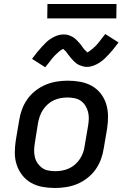

<svg xmlns="http://www.w3.org/2000/svg" viewBox="-20 -931 640 959"><path d="M255 8Q223 8 192.5 2.5Q162 -3 136 -17.5Q110 -32 91.5 -55.5Q73 -79 63.5 -107.5Q54 -136 54 -167.5Q54 -199 59 -231L76 -331Q80 -358 90 -385Q100 -412 117 -436Q134 -460 158 -478.5Q182 -497 208.5 -508Q235 -519 263 -523.5Q291 -528 318 -528Q350 -528 380.5 -522.5Q411 -517 437.5 -502.5Q464 -488 482.5 -464.5Q501 -441 510 -412.5Q519 -384 519.5 -352.5Q520 -321 515 -289L498 -189Q494 -162 484 -135Q474 -108 457 -84Q440 -60 416 -41.5Q392 -23 365.5 -12Q339 -1 310.5 3.5Q282 8 255 8ZM256 -76Q273 -76 290 -79Q307 -82 324 -89.5Q341 -97 355 -109.5Q369 -122 379 -137Q389 -152 395 -169Q401 -186 403 -203L420 -303Q423 -321 423.5 -338.5Q424 -356 419.5 -373Q415 -390 406 -404Q397 -418 383.5 -427.5Q370 -437 352.5 -440.5Q335 -444 317 -444Q300 -444 283 -441Q266 -438 249.5 -430.5Q233 -423 219 -410.5Q205 -398 195 -383Q185 -368 179 -351Q173 -334 170 -317L154 -217Q151 -199 150.5 -181.5Q150 -164 154 -147Q158 -130 167.5 -116Q177 -102 190 -92.5Q203 -83 220.5 -79.5Q238 -76 256 -76ZM206 -595 140 -637Q153 -655 165 -669.5Q177 -684 188 -696Q199 -708 209.5 -718.5Q220 -729 235 -738.5Q250 -748 265.5 -753.5Q281 -759 297 -759Q302 -759 307 -758.5Q312 -758 317 -757Q322 -756 326.5 -754Q331 -752 336 -750Q341 -748 345 -745.5Q349 -743 352.5 -740Q356 -737 360 -733.5Q364 -730 367 -726.5Q370 -723 373.5 -719.5Q377 -716 380 -712.5Q383 -709 385 -706Q387 -703 390.5 -698Q394 -693 397.5 -688.5Q401 -684 404 -681Q407 -678 411 -675Q415 -672 414 -669Q415 -669 419.5 -671Q424 -673 427 -675.5Q430 -678 434.5 -681.5Q439 -685 441 -686.5Q443 -688 445 -690Q447 -692 449.5 -694Q452 -696 454.5 -698.5Q457 -701 459.5 -703.5Q462 -706 464.5 -709Q467 -712 469.5 -715Q472 -718 475 -721.5Q478 -725 480.5 -728.5Q483 -732 486 -736Q489 -740 492.5 -744Q496 -748 499 -752.5Q502 -757 506 -761L572 -719Q559 -701 547 -686.5Q535 -672 524 -660Q513 -648 502.5 -638Q492 -628 477.5 -618.5Q463 -609 447 -603Q431 -597 415 -597Q410 -597 405 -597.5Q400 -598 395 -599.5Q390 -601 385.5 -602.5Q381 -604 376 -606Q371 -608 367 -610.5Q363 -613 359.5 -616Q356 -619 352 -622.5Q348 -626 345 -629.5Q342 -633 338.5 -636.5Q335 -640 332 -644Q329 -648 327 -650.5Q325 -653 321 -658Q317 -663 314 -667.5Q311 -672 308 -675.5Q305 -679 301 -681.5Q297 -684 297 -687Q296 -687 292 -685Q288 -683 285 -681Q282 -679 277.5 -675.5Q273 -672 271 -670Q269 -668 267 -666Q265 -664 262.5 -662Q260 -660 257.5 -657.5Q255 -655 252.5 -652.5Q250 -650 247.5 -647Q245 -644 242.5 -641Q240 -638 237 -634.5Q234 -631 231.5 -627.5Q229 -624 226 -620Q223 -616 219.5 -612Q216 -608 213 -604Q210 -600 206 -595ZM561 -839H216L217 -911H562Z"/></svg>

Font: Iosevka Custom Medium
Style: Italic
Weight: 500
Italic angle: -9°
Designer: Belleve Invis
Foundry: Belleve Invis
Version: Version 27.0.1